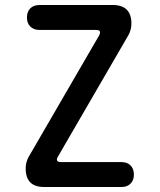

<svg xmlns="http://www.w3.org/2000/svg" viewBox="-20 -750 640 770"><path d="M158 0Q120 0 101.5 -18.5Q83 -37 83 -75Q83 -88 86 -99Q89 -110 95 -121L377 -607Q383 -618 380.5 -624Q378 -630 364 -630H138Q115 -630 101.5 -643.5Q88 -657 88 -680Q88 -703 101.5 -716.5Q115 -730 139 -730H432Q469 -730 488 -711.5Q507 -693 507 -656Q507 -643 504 -631.5Q501 -620 495 -609L213 -123Q206 -112 209 -106Q212 -100 225 -100H467Q490 -100 503.5 -86.5Q517 -73 517 -50Q517 -27 503.5 -13.5Q490 0 467 0Z"/></svg>

Font: Maple Mono NL Medium
Style: Regular
Weight: 500
Monospace: yes
Designer: subframe7536
Version: Version 7.000